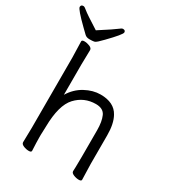

<svg xmlns="http://www.w3.org/2000/svg" viewBox="-211 -997 1011 1123"><g transform="rotate(30 294.0 -436.0)"><path d="M150 -796Q245 -857 260.5 -870Q276 -883 284 -883Q301 -883 301 -868.5Q301 -854 225 -776Q206 -757 195 -746.5Q184 -736 174 -734Q164 -732 143.5 -732Q123 -732 111.5 -743.5Q100 -755 81 -773Q0 -852 0 -867.5Q0 -883 17 -883Q25 -883 41.5 -868.5Q58 -854 150 -796ZM515 -105 518 1Q518 11 500.5 11Q483 11 465 3.5Q447 -4 447 -16V-17Q448 -25 448 -44L449 -115V-293Q449 -352 433 -387.5Q417 -423 367 -423Q288 -423 234.5 -365.5Q181 -308 179 -162Q178 -129 177 -105V-89Q177 -59 180 1Q180 11 162.5 11Q145 11 127 3.5Q109 -4 109 -17L111 -115V-590L108 -697Q108 -707 125.5 -707Q143 -707 161 -699.5Q179 -692 179 -679L177 -580V-376Q209 -429 260.5 -457Q312 -485 363 -485Q455 -485 489 -422Q515 -376 515 -297Z"/></g></svg>

Font: QiushuiShotai
Style: Regular
Weight: 600
Designer: Fontworks Inc.
Foundry: Fontworks Inc.
Version: Version 1.250